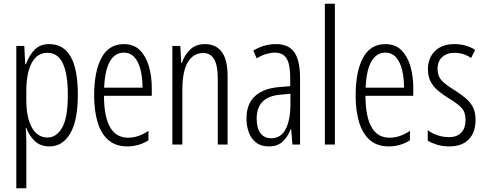

<svg xmlns="http://www.w3.org/2000/svg" viewBox="-20 -780 2619 1036"><path d="M246 -542Q400 -542 400 -270Q400 -130 359 -60Q318 10 247 10Q197 10 166.5 -20Q136 -50 122 -90H119Q120 -75 121 -56.5Q122 -38 122 -19V236H68V-532H111L116 -434H120Q137 -481 166.5 -511.5Q196 -542 246 -542ZM236 -495Q180 -495 151 -440Q122 -385 122 -289V-242Q122 -144 152.5 -91Q183 -38 236 -38Q285 -38 315.5 -91.5Q346 -145 346 -269Q346 -379 319.5 -437Q293 -495 236 -495Z M648 -542Q702 -542 735 -509Q768 -476 783.5 -422Q799 -368 799 -305V-263H541Q542 -37 671 -37Q727 -37 781 -74V-23Q756 -7 727.5 1.5Q699 10 667 10Q604 10 564.5 -24.5Q525 -59 506.5 -121Q488 -183 488 -265Q488 -395 528 -468.5Q568 -542 648 -542ZM648 -496Q601 -496 573.5 -449.5Q546 -403 542 -307H749Q749 -358 739 -401Q729 -444 706.5 -470Q684 -496 648 -496Z M1086 -542Q1145 -542 1176.5 -500Q1208 -458 1208 -370V0H1155V-357Q1155 -428 1135 -461Q1115 -494 1077 -494Q1024 -494 994 -445.5Q964 -397 964 -295V0H910V-532H953L958 -440H961Q975 -482 1005.5 -512Q1036 -542 1086 -542Z M1469 -542Q1538 -542 1568.5 -497.5Q1599 -453 1599 -360V0H1558L1551 -84H1549Q1534 -44 1506.5 -17Q1479 10 1430 10Q1388 10 1361.5 -11Q1335 -32 1322.5 -66Q1310 -100 1310 -140Q1310 -219 1355.5 -261Q1401 -303 1485 -310L1546 -315V-358Q1546 -433 1526.5 -464.5Q1507 -496 1463 -496Q1442 -496 1417.5 -489Q1393 -482 1365 -465L1347 -507Q1404 -542 1469 -542ZM1491 -269Q1365 -257 1365 -141Q1365 -88 1385.5 -61Q1406 -34 1444 -34Q1496 -34 1521.5 -83.5Q1547 -133 1547 -216V-274Z M1787 0H1733V-760H1787Z M2059 -542Q2113 -542 2146 -509Q2179 -476 2194.5 -422Q2210 -368 2210 -305V-263H1952Q1953 -37 2082 -37Q2138 -37 2192 -74V-23Q2167 -7 2138.5 1.5Q2110 10 2078 10Q2015 10 1975.5 -24.5Q1936 -59 1917.5 -121Q1899 -183 1899 -265Q1899 -395 1939 -468.5Q1979 -542 2059 -542ZM2059 -496Q2012 -496 1984.5 -449.5Q1957 -403 1953 -307H2160Q2160 -358 2150 -401Q2140 -444 2117.5 -470Q2095 -496 2059 -496Z M2546 -134Q2546 -66 2509.5 -28Q2473 10 2404 10Q2367 10 2337 0.5Q2307 -9 2288 -21V-78Q2309 -61 2339.5 -50.5Q2370 -40 2403 -40Q2446 -40 2469 -64.5Q2492 -89 2492 -133Q2492 -175 2470.5 -198Q2449 -221 2404 -248Q2370 -269 2344.5 -290Q2319 -311 2304 -339Q2289 -367 2289 -407Q2289 -466 2326.5 -504Q2364 -542 2432 -542Q2495 -542 2544 -511L2522 -467Q2482 -495 2432 -495Q2391 -495 2366 -472Q2341 -449 2341 -408Q2341 -370 2362.5 -346.5Q2384 -323 2432 -294Q2465 -273 2490.5 -252Q2516 -231 2531 -203.5Q2546 -176 2546 -134Z"/></svg>

Font: Noto Sans Tamil ExtraCondensed Light
Style: Regular
Weight: 300
Width: 2
Designer: Jelle Bosma - Monotype Design Team
Foundry: Monotype Imaging Inc.
Version: Version 2.004; ttfautohint (v1.8.4.7-5d5b)